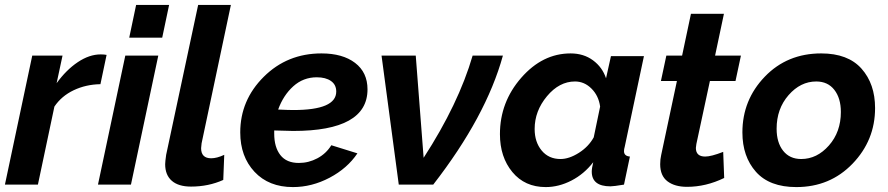

<svg xmlns="http://www.w3.org/2000/svg" viewBox="-24 -750 3607 780"><path d="M107 -524H230L206 -412Q245 -466 292 -497.5Q339 -529 385 -529Q399 -529 409 -527L384 -408Q325 -407 275.5 -383.5Q226 -360 197 -317L130 0H-4Z M529 -730H663L635 -597H501ZM485 -524H619L508 0H374Z M647 -83Q647 -93 651 -121L781 -730H914L795 -168Q793 -154 793 -148Q793 -107 834 -107Q857 -107 887 -121L883 -19Q823 8 752 8Q701 8 674 -15.5Q647 -39 647 -83Z M1167 -218Q1146 -218 1090 -220V-207Q1090 -152 1115 -120Q1140 -88 1190 -88Q1230 -88 1265.5 -107Q1301 -126 1322 -160L1428 -127Q1387 -66 1315 -28Q1243 10 1166 10Q1068 10 1010 -52Q952 -114 952 -212Q952 -343 1047.5 -438Q1143 -533 1282 -533Q1368 -533 1418.5 -494.5Q1469 -456 1469 -387Q1469 -218 1167 -218ZM1263 -436Q1208 -436 1167.5 -399.5Q1127 -363 1106 -305Q1148 -303 1168 -303Q1342 -303 1342 -378Q1342 -406 1320.5 -421Q1299 -436 1263 -436Z M1526 -524H1665L1697 -109Q1839 -328 1896 -524H2019Q1951 -277 1736 0H1596Z M2007 -205Q2007 -335 2093.5 -434Q2180 -533 2294 -533Q2347 -533 2385 -505Q2423 -477 2438 -432L2458 -522H2592L2514 -154Q2511 -144 2511 -136Q2511 -116 2535 -114L2511 0Q2469 7 2456 7Q2380 7 2380 -53Q2380 -66 2386 -91Q2349 -43 2297.5 -16.5Q2246 10 2193 10Q2108 10 2057.5 -51Q2007 -112 2007 -205ZM2388 -192 2414 -317Q2408 -361 2379 -390Q2350 -419 2312 -419Q2248 -419 2198 -359Q2148 -299 2148 -226Q2148 -173 2176.5 -138.5Q2205 -104 2253 -104Q2288 -104 2327.5 -129Q2367 -154 2388 -192Z M2658 -83Q2658 -103 2662 -120L2726 -421H2661L2683 -524H2747L2783 -694H2917L2881 -524H2986L2964 -421H2860L2805 -165Q2803 -153 2803 -149Q2803 -114 2841 -114Q2865 -114 2914 -133L2918 -27Q2844 9 2767 9Q2717 9 2687.5 -13.5Q2658 -36 2658 -83Z M2992 -212Q2992 -344 3083 -438.5Q3174 -533 3312 -533Q3421 -533 3476 -471Q3531 -409 3531 -311Q3531 -180 3439.5 -85Q3348 10 3211 10Q3102 10 3047 -52Q2992 -114 2992 -212ZM3392 -295Q3392 -351 3365.5 -385Q3339 -419 3292 -419Q3228 -419 3179.5 -363.5Q3131 -308 3131 -227Q3131 -171 3157.5 -137.5Q3184 -104 3231 -104Q3295 -104 3343.5 -159Q3392 -214 3392 -295Z"/></svg>

Font: Raleway-v4020
Style: Bold Italic
Weight: 700
Italic angle: -12°
Designer: Matt McInerney, Pablo Impallari, Rodrigo Fuenzalida
Foundry: Matt McInerney, Pablo Impallari, Rodrigo Fuenzalida
Version: Version 4.020;PS 004.020;hotconv 1.0.88;makeotf.lib2.5.64775